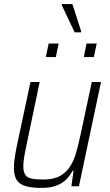

<svg xmlns="http://www.w3.org/2000/svg" viewBox="-20 -911 539 939"><path d="M181 8Q131 8 101.5 -2Q72 -12 60 -33.5Q48 -55 48 -90Q48 -110 51.5 -135.5Q55 -161 61 -191L129 -510H174L109 -199Q102 -166 98 -141Q94 -116 94 -98Q94 -71 103.5 -56.5Q113 -42 135 -37.5Q157 -33 193 -33Q243 -33 274.5 -51Q306 -69 324.5 -99.5Q343 -130 353.5 -168.5Q364 -207 373 -248L429 -510H474L366 0H329L340 -77H336Q324 -55 306 -35.5Q288 -16 258 -4Q228 8 181 8ZM390 -632 403 -698H453L439 -632ZM204 -632 218 -698H267L253 -632ZM345 -753 282 -886 283 -891H334L377 -758L376 -753Z"/></svg>

Font: Saira SemiCondensed ExtraLight
Style: Italic
Weight: 250
Width: 4
Italic angle: -12°
Designer: Hector Gatti with collaboration of the Omnibus-Type team
Foundry: Omnibus-Type
Version: Version 1.101